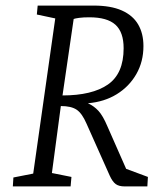

<svg xmlns="http://www.w3.org/2000/svg" viewBox="-20 -668 561 688"><path d="M26 0 28 -32 99 -46 178 -602 112 -616 115 -648H316Q377 -648 416.5 -630.5Q456 -613 475 -580.5Q494 -548 494 -503Q494 -447 468.5 -402.5Q443 -358 398.5 -330.5Q354 -303 295 -298Q317 -288 333 -270.5Q349 -253 365 -215L432 -63L510 -34L508 0H427Q406 0 394.5 -8.5Q383 -17 373 -39L290 -225Q274 -262 254.5 -275Q235 -288 198 -288L166 -48L236 -34L233 0ZM204 -326Q310 -326 366.5 -365Q423 -404 423 -495Q423 -553 393.5 -579.5Q364 -606 300 -606Q278 -606 263.5 -604Q249 -602 244 -600Z"/></svg>

Font: Faustina Light
Style: Italic
Weight: 300
Italic angle: -8°
Designer: Alfonso Garcia
Foundry: http://www.omnibus-type.com
Version: Version 1.200